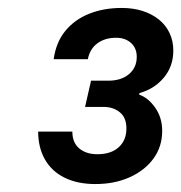

<svg xmlns="http://www.w3.org/2000/svg" viewBox="-20 -793 456 483"><path d="M220 -330Q175 -330 142.5 -346Q110 -362 93 -392Q76 -422 76 -462H162Q162 -434 179.5 -419.5Q197 -405 225 -405Q259 -405 278.5 -422.5Q298 -440 298 -470Q298 -497 281.5 -510.5Q265 -524 241 -524H194L209 -590H252Q285 -590 304.5 -606.5Q324 -623 324 -650Q324 -672 309.5 -685Q295 -698 272 -698Q244 -698 225 -684Q206 -670 201 -644H115Q121 -687 144.5 -715.5Q168 -744 204.5 -758.5Q241 -773 286 -773Q315 -773 338.5 -765.5Q362 -758 379.5 -744Q397 -730 406.5 -710Q416 -690 416 -666Q416 -626 392 -597.5Q368 -569 331 -559L330 -555Q353 -547 370.5 -522Q388 -497 388 -464Q388 -424 366 -394Q344 -364 306 -347Q268 -330 220 -330Z"/></svg>

Font: Mona Sans ExtraLight SemiBold
Style: Italic
Weight: 600
Italic angle: -11.6951°
Version: Version 2.000